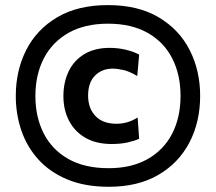

<svg xmlns="http://www.w3.org/2000/svg" viewBox="-20 -721 848 754"><path d="M407.5 12.5Q314 12.5 245.2 -16Q176.5 -44.5 131.2 -94.2Q86 -144 64 -208.2Q42 -272.5 42 -344Q42 -444 83.2 -525Q124.5 -606 205.2 -653.5Q286 -701 403.5 -701Q522.5 -701 603.2 -653Q684 -605 725 -524.2Q766 -443.5 766 -344.5Q766 -242 723.8 -161.2Q681.5 -80.5 601.5 -34Q521.5 12.5 407.5 12.5ZM407 -60.5Q496 -60.5 559.2 -96Q622.5 -131.5 655.8 -195.5Q689 -259.5 689 -344.5Q689 -428 656.2 -492Q623.5 -556 559.8 -592Q496 -628 404 -628Q312.5 -628 248.8 -591.8Q185 -555.5 152 -491.5Q119 -427.5 119 -344Q119 -262 151.2 -198Q183.5 -134 247.5 -97.2Q311.5 -60.5 407 -60.5ZM418 -155.5Q357.5 -155.5 315.2 -180Q273 -204.5 251 -247Q229 -289.5 229 -343.5Q229 -397.5 249.5 -440.5Q270 -483.5 310.8 -508.2Q351.5 -533 411 -533Q443 -533 473.8 -525.8Q504.5 -518.5 526.5 -506.5L519 -422.5Q488 -441 464 -446.2Q440 -451.5 423 -451.5Q380 -451.5 353 -424Q326 -396.5 326 -346Q326 -295.5 355 -265.2Q384 -235 437.5 -235Q482 -235 520.5 -259.5L526.5 -176Q507.5 -167.5 480.8 -161.5Q454 -155.5 418 -155.5Z"/></svg>

Font: Commissioner SemiBold
Style: Regular
Weight: 600
Designer: Kostas Bartsokas
Foundry: Kostas Bartsokas
Version: Version 1.000; ttfautohint (v1.8.3)